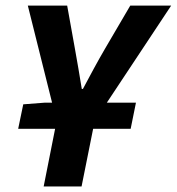

<svg xmlns="http://www.w3.org/2000/svg" viewBox="-20 -672 637 692"><path d="M45.5 -207.7 63.8 -296 141.5 -302H470L450.9 -207.7ZM137.4 0 184.2 -235.9 80.3 -651.8H222.1L250.2 -495.4Q257 -458.4 262.7 -424.2Q268.4 -390 274.8 -351.4H278.8Q299.2 -390 318.3 -425Q337.3 -460 358.8 -497L449.5 -651.8H596.9L321.3 -235.9L274 0Z"/></svg>

Font: Source Sans Variable
Style: Italic
Weight: 200
Italic angle: -11°
Designer: Paul D. Hunt
Foundry: Adobe Systems Incorporated
Version: Version 3.006;hotconv 1.0.111;makeotfexe 2.5.65597